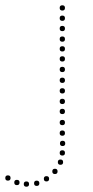

<svg xmlns="http://www.w3.org/2000/svg" viewBox="-140 -540 354 727"><path d="M96 -226Q86 -226 86 -236Q86 -246 96 -246Q106 -246 106 -236Q106 -226 96 -226ZM96 -186Q86 -186 86 -196Q86 -206 96 -206Q106 -206 106 -196Q106 -186 96 -186ZM96 -146Q86 -146 86 -156Q86 -166 96 -166Q106 -166 106 -156Q106 -146 96 -146ZM96 -108Q86 -108 86 -118Q86 -128 96 -128Q106 -128 106 -118Q106 -108 96 -108ZM96 -66Q86 -66 86 -76Q86 -86 96 -86Q106 -86 106 -76Q106 -66 96 -66ZM96 -26Q86 -26 86 -36Q86 -46 96 -46Q106 -46 106 -36Q106 -26 96 -26ZM97 13Q87 13 87 3Q87 -7 97 -7Q107 -7 107 3Q107 13 97 13ZM96 -500Q86 -500 86 -510Q86 -520 96 -520Q106 -520 106 -510Q106 -500 96 -500ZM96 -382Q86 -382 86 -392Q86 -402 96 -402Q106 -402 106 -392Q106 -382 96 -382ZM96 -345Q86 -345 86 -355Q86 -365 96 -365Q106 -365 106 -355Q106 -345 96 -345ZM96 -307Q86 -307 86 -317Q86 -327 96 -327Q106 -327 106 -317Q106 -307 96 -307ZM96 -267Q86 -267 86 -277Q86 -287 96 -287Q106 -287 106 -277Q106 -267 96 -267ZM96 -422Q86 -422 86 -432Q86 -442 96 -442Q106 -442 106 -432Q106 -422 96 -422ZM96 -461Q86 -461 86 -471Q86 -481 96 -481Q106 -481 106 -471Q106 -461 96 -461ZM96 49Q86 49 86 39Q86 29 96 29Q106 29 106 39Q106 49 96 49ZM89 84Q79 84 79 74Q79 64 89 64Q99 64 99 74Q99 84 89 84ZM68 119Q58 119 58 109Q58 99 68 99Q78 99 78 109Q78 119 68 119ZM36 147Q26 147 26 137Q26 127 36 127Q46 127 46 137Q46 147 36 147ZM-1 164Q-11 164 -11 154Q-11 144 -1 144Q9 144 9 154Q9 164 -1 164ZM-110 144Q-120 144 -120 134Q-120 124 -110 124Q-100 124 -100 134Q-100 144 -110 144ZM-76 161Q-86 161 -86 151Q-86 141 -76 141Q-66 141 -66 151Q-66 161 -76 161ZM-40 167Q-50 167 -50 157Q-50 147 -40 147Q-30 147 -30 157Q-30 167 -40 167Z"/></svg>

Font: Raleway Dots
Style: Regular
Weight: 400
Designer: Matt McInerney, Pablo Impallari, Rodrigo Fuenzalida, Brenda Gallo
Foundry: Matt McInerney, Pablo Impallari, Rodrigo Fuenzalida, Brenda Gallo
Version: Version 1.000